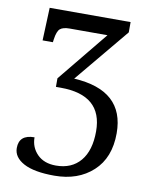

<svg xmlns="http://www.w3.org/2000/svg" viewBox="-86 -601 720 906"><g transform="rotate(10 273.5 -148.0)"><path d="M171.9 -214.8 369.1 -456.1H188Q156.2 -456.1 142.3 -444.1Q128.4 -432.1 123 -393.1L121.1 -378.9H71.8L78.1 -536.1H465.8V-486.8L250 -227.1Q492.2 -213.4 492.2 -7.8Q492.2 109.9 421.1 175Q350.1 240.2 236.8 240.2Q139.6 240.2 89.8 213.4Q40 186.5 40 142.1Q40 78.1 113.8 78.1Q113.8 126 146.2 158.9Q178.7 191.9 235.8 191.9Q311 191.9 353 142.1Q395 92.3 395 0Q395 -173.8 194.8 -173.8H171.9Z"/></g></svg>

Font: Droid Serif
Style: Regular
Weight: 400
Designer: Monotype Design team
Foundry: Monotype Imaging Inc.
Version: Version 1.03